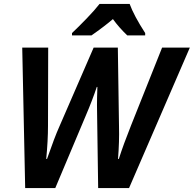

<svg xmlns="http://www.w3.org/2000/svg" viewBox="-20 -956 985 976"><path d="M93 -714H225L224 -317Q224 -242 215 -148H219Q258 -260 281 -311L456 -714H579L585 -311Q587 -239 580 -148H584Q608 -223 646 -318L804 -714H945L636 0H479L474 -347L473 -421Q473 -456 475 -514H472Q449 -445 416 -368L261 0H108ZM346 -788Q379 -819 420.5 -862Q462 -905 486 -936H639Q661 -876 718 -788V-776H627Q585 -816 554 -859Q511 -822 445 -776H346Z"/></svg>

Font: Noto Sans Display
Style: Bold Italic
Weight: 700
Italic angle: -12°
Designer: Monotype Design team
Foundry: Monotype Imaging Inc.
Version: Version 1.000